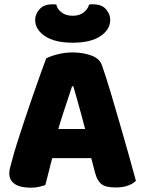

<svg xmlns="http://www.w3.org/2000/svg" viewBox="-20 -859 667 890"><path d="M320 -459H314Q305 -431 294 -398Q283 -365 271 -328.5Q259 -292 248 -253L226 -140Q220 -120 215.5 -101Q211 -82 206.5 -65Q202 -48 198 -32Q194 -16 190 -1Q177 3 161 7Q145 11 123 11Q73 11 48 -6.5Q23 -24 23 -55Q23 -69 27 -83Q31 -97 36 -116Q44 -148 60 -198.5Q76 -249 95.5 -307.5Q115 -366 134.5 -422Q154 -478 170 -522.5Q186 -567 194 -588Q211 -598 246 -607Q281 -616 315 -616Q365 -616 404 -601.5Q443 -587 453 -555Q471 -504 491.5 -435.5Q512 -367 533.5 -292.5Q555 -218 575 -147.5Q595 -77 610 -21Q598 -8 574 1Q550 10 517 10Q468 10 449 -6.5Q430 -23 421 -57L396 -153L376 -256Q366 -295 356 -331Q346 -367 337 -399.5Q328 -432 320 -459ZM151 -126 220 -261H440L461 -126ZM317 -786Q348 -786 367.5 -801Q387 -816 393 -838Q398 -839 402.5 -839Q407 -839 411 -839Q452 -839 471.5 -816Q491 -793 491 -767Q491 -722 445.5 -691.5Q400 -661 317 -661Q234 -661 188.5 -691.5Q143 -722 143 -767Q143 -793 163 -816Q183 -839 223 -839Q228 -839 232 -839Q236 -839 241 -838Q246 -816 266 -801Q286 -786 317 -786Z"/></svg>

Font: Baloo Tamma 2 ExtraBold
Style: Regular
Weight: 800
Designer: Divya Kowshik, Shuchita Grover and Ek Type
Foundry: Ek Type
Version: Version 1.700